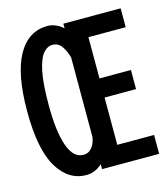

<svg xmlns="http://www.w3.org/2000/svg" viewBox="-99 -710 697 796"><g transform="rotate(-15 250.0 -312.5)"><path d="M175 7Q98 7 51.5 -70.5Q5 -148 5 -312Q5 -471 50 -551.5Q95 -632 178 -632Q194 -632 211.5 -625Q229 -618 244 -604V-624H490V-543H330V-366H465V-284H330V-81H488V0H243V-21Q212 7 175 7ZM185 -77Q206 -77 220.5 -94Q235 -111 239 -139V-480Q232 -508 217 -529.5Q202 -551 177 -551Q155 -551 137 -529.5Q119 -508 108.5 -456.5Q98 -405 98 -313Q98 -201 119.5 -139Q141 -77 185 -77Z"/></g></svg>

Font: Inconsolata SemiBold
Style: Regular
Weight: 600
Monospace: yes
Designer: Raph Levien, Cyreal, Brenton Simpson
Foundry: Raph Levien, Cyreal, Google
Version: Version 3.100; ttfautohint (v1.8.4.7-5d5b)